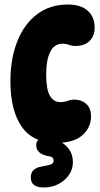

<svg xmlns="http://www.w3.org/2000/svg" viewBox="-20 -620 443 848"><path d="M230 11Q125 11 75.5 -61Q26 -133 26 -261Q26 -360 56 -436.5Q86 -513 143 -556.5Q200 -600 279 -600Q337 -600 367.5 -572.5Q398 -545 398 -499Q398 -461 375.5 -439Q353 -417 313 -417Q297 -417 284.5 -422Q272 -427 257 -427Q220 -427 202 -391.5Q184 -356 184 -290Q184 -225 200.5 -197Q217 -169 246 -169Q264 -169 278.5 -174.5Q293 -180 308 -180Q340 -180 361 -161Q382 -142 382 -106Q382 -57 344 -23Q306 11 230 11ZM173 208Q116 208 116 164Q116 141 129.5 130Q143 119 161 116Q171 114 182 112Q193 110 200 108Q217 103 217 90Q217 81 211.5 76Q206 71 191 69Q140 59 140 21Q140 3 152.5 -4Q165 -11 184 -11Q211 -11 238.5 1.5Q266 14 284 38Q302 62 302 97Q302 127 285 152Q268 177 239 192.5Q210 208 173 208Z"/></svg>

Font: DynaPuff Condensed Medium
Style: Regular
Weight: 500
Width: 3
Designer: Toshi Omagari, Jennifer Daniel
Foundry: Google Fonts
Version: Version 2.000; ttfautohint (v1.8.4.7-5d5b)